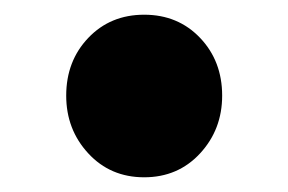

<svg xmlns="http://www.w3.org/2000/svg" viewBox="-20 -227 391 261"><path d="M176 14Q130 14 100 -18.5Q70 -51 70 -97Q70 -144 100 -175.5Q130 -207 176 -207Q222 -207 252 -175.5Q282 -144 282 -97Q282 -51 252 -18.5Q222 14 176 14Z"/></svg>

Font: Noto Sans TC Thin Black
Style: Regular
Weight: 900
Version: Version 2.004-H2;hotconv 1.0.118;makeotfexe 2.5.65603